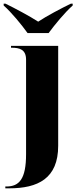

<svg xmlns="http://www.w3.org/2000/svg" viewBox="-45 -786 428 1046"><path d="M105 -606H220C253 -651 308 -718 351 -756V-766H341C289 -741 208 -698 163 -668C117 -698 36 -741 -15 -766H-25V-756C18 -718 73 -651 105 -606ZM-16 240H5C161 240 272 187 272 8V-536H15V-526H18C61 -526 97 -517 97 -461V54C97 189 60 230 -10 230H-16Z"/></svg>

Font: Noto Serif Display ExtraBold
Style: Regular
Weight: 800
Designer: Monotype Design Team
Foundry: Monotype Imaging Inc.
Version: Version 2.009